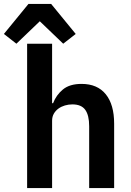

<svg xmlns="http://www.w3.org/2000/svg" viewBox="-65 -964 673 984"><path d="M74 -740H202V-435H207Q223 -477 257.5 -505.5Q292 -534 353 -534Q434 -534 477 -481Q520 -428 520 -330V0H392V-317Q392 -373 372 -401Q352 -429 306 -429Q286 -429 267.5 -423.5Q249 -418 234.5 -407.5Q220 -397 211 -381.5Q202 -366 202 -345V0H74ZM197 -944 323 -790 259 -740 139 -855 19 -740 -45 -790 81 -944Z"/></svg>

Font: IBM Plex Sans SmBld
Style: Regular
Weight: 600
Designer: Mike Abbink, Paul van der Laan, Pieter van Rosmalen
Foundry: Bold Monday
Version: Version 3.005